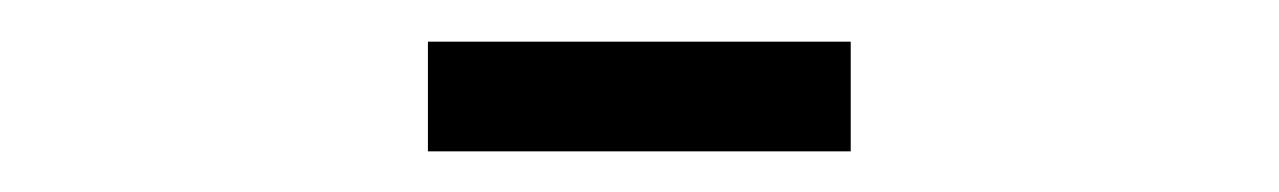

<svg xmlns="http://www.w3.org/2000/svg" viewBox="-20 -330 626 94"><path d="M189.5 -309.6H396.5V-255.9H189.5Z"/></svg>

Font: Thabit
Style: Regular
Weight: 500
Designer: Regenerated by Nadim Shaikli
Foundry: MAK Alagha
Version: 0.01